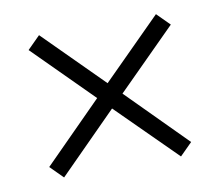

<svg xmlns="http://www.w3.org/2000/svg" viewBox="-52 -599 565 493"><g transform="rotate(-10 230.5 -353.0)"><path d="M383 -539 230 -386 78 -538 45 -505 197 -353 45 -200 78 -167 230 -320 383 -168 415 -200 263 -353 416 -506Z"/></g></svg>

Font: Noto Sans Malayalam Condensed Light
Style: Regular
Weight: 300
Width: 3
Designer: Jelle Bosma - Monotype Design Team
Foundry: Monotype Imaging Inc.
Version: Version 2.104